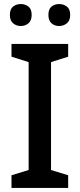

<svg xmlns="http://www.w3.org/2000/svg" viewBox="-20 -932 396 952"><path d="M318 0H37V-63L122 -89V-624L37 -651V-714H318V-651L233 -624V-89L318 -63ZM29 -858Q29 -887 45 -899.5Q61 -912 83 -912Q105 -912 121 -899.5Q137 -887 137 -858Q137 -830 121 -816.5Q105 -803 83 -803Q61 -803 45 -816.5Q29 -830 29 -858ZM220 -858Q220 -887 235.5 -899.5Q251 -912 273 -912Q295 -912 311.5 -899.5Q328 -887 328 -858Q328 -830 311.5 -816.5Q295 -803 273 -803Q251 -803 235.5 -816.5Q220 -830 220 -858Z"/></svg>

Font: Noto Sans Javanese Medium
Style: Regular
Weight: 500
Version: Version 2.004